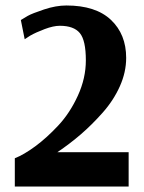

<svg xmlns="http://www.w3.org/2000/svg" viewBox="-20 -680 524 700"><path d="M449 -125V0H34V-103Q67 -116 108.5 -146.5Q150 -177 192.5 -222.5Q235 -268 264 -331.5Q293 -395 293 -460Q293 -533 271 -559.5Q249 -586 198 -586Q175 -586 143 -574Q111 -562 90 -550L70 -537L56 -607Q65 -613 81 -622Q97 -631 140.5 -645.5Q184 -660 222 -660Q329 -660 384.5 -607.5Q440 -555 440 -469Q440 -417 417 -365.5Q394 -314 354.5 -269.5Q315 -225 275 -190.5Q235 -156 189 -125Z"/></svg>

Font: ArsenalBold
Style: Bold
Weight: 700
Designer: Andrij Shevchenko
Foundry: Stairsfor.com
Version: Version 1.000